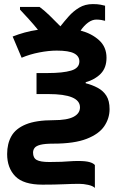

<svg xmlns="http://www.w3.org/2000/svg" viewBox="-20 -694 595 941"><path d="M435 -674Q458 -674 473 -671Q488 -668 495 -666V-592Q489 -594 477 -596Q465 -598 452 -598Q432 -598 412 -583.5Q392 -569 375 -544Q429 -530 465.5 -497Q502 -464 502 -411Q502 -362 474 -333Q446 -304 400 -291V-286Q432 -278 459 -263.5Q486 -249 501.5 -224.5Q517 -200 517 -159Q517 -114 491 -75.5Q465 -37 404.5 -13.5Q344 10 242 10Q200 10 178.5 15.5Q157 21 149.5 31Q142 41 142 54Q142 80 160 90Q178 100 222 100Q258 100 280.5 99Q303 98 321.5 96.5Q340 95 364 95Q400 95 419 100.5Q438 106 445 115V227Q435 217 412 212Q389 207 369 207Q336 207 292 209Q248 211 188 211Q95 211 55 170Q15 129 15 61Q15 10 36 -27Q57 -64 107 -84.5Q157 -105 243 -105Q309 -105 340.5 -121.5Q372 -138 372 -168Q372 -233 217 -233H159V-336H214Q288 -336 328.5 -348Q369 -360 369 -393Q369 -419 343 -432.5Q317 -446 258 -446Q219 -446 172.5 -437Q126 -428 86 -411L42 -515Q70 -526 100.5 -534.5Q131 -543 166 -548Q145 -574 120.5 -601Q96 -628 78 -647V-660H174Q196 -644 222 -619Q248 -594 276 -565Q294 -588 316.5 -613.5Q339 -639 368 -656.5Q397 -674 435 -674Z"/></svg>

Font: Noto Sans
Style: Bold
Weight: 700
Designer: Monotype Design Team
Foundry: Monotype Imaging Inc.
Version: Version 2.000;GOOG;noto-source:20170915:90ef993387c0; ttfaut